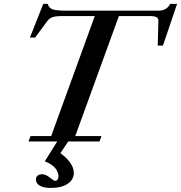

<svg xmlns="http://www.w3.org/2000/svg" viewBox="-20 -717 917 973"><path d="M124.5 0 134.8 -27.3H239.3L460.4 -635.7H293Q263.7 -635.7 247.3 -630.4Q231 -625 220.2 -610.8L158.2 -526.9H131.8L199.2 -697.3H221.7Q228 -675.8 247.6 -669.4Q267.1 -663.1 307.6 -663.1H784.2Q825.2 -663.1 842.3 -697.3H877.4L805.7 -485.8H779.3L782.7 -610.8Q783.2 -625 772.2 -630.4Q761.2 -635.7 734.9 -635.7H582.5L361.3 -27.3H494.1L484.4 0H325.7L286.1 59.1Q354 109.4 354 159.7Q354 193.4 322.8 214.4Q291.5 235.4 238.8 235.4Q201.7 235.4 181.9 224.1Q162.1 212.9 162.1 191.4Q162.1 179.7 170.9 172.9Q179.7 166 194.8 166Q211.4 166 232.4 183.1Q253.4 199.7 260.3 199.7Q266.1 199.7 271.2 193.4Q276.4 187 276.4 176.3Q276.4 170.4 274.7 163.8Q272.9 157.2 267.1 145.5Q261.2 133.8 245.6 121.6Q230 109.4 207 100.6L270 0Z"/></svg>

Font: Elstob SemiBold
Style: Italic
Weight: 600
Italic angle: -20°
Designer: Peter S. Baker
Version: Version 1.015